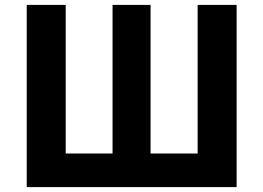

<svg xmlns="http://www.w3.org/2000/svg" viewBox="-20 -763 1073 783"><path d="M89 0V-743H248V-137H439V-743H594V-137H786V-743H945V0Z"/></svg>

Font: Noto Sans JP ExtraBold
Style: Regular
Weight: 800
Designer: Ryoko NISHIZUKA  (kana, bopomofo & ideographs); Paul D. Hunt (Latin, Greek & Cyrillic); Sandoll Communications , Soo-you
Foundry: Adobe
Version: Version 2.004-H2;hotconv 1.0.118;makeotfexe 2.5.65603